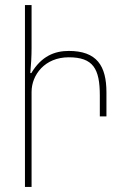

<svg xmlns="http://www.w3.org/2000/svg" viewBox="-20 -734 480 754"><path d="M78 -714V0H104V-373C104 -440 156 -509 250 -509C346 -509 372 -464 372 -359V-277H398V-371C398 -476 360 -534 250 -534C195 -534 143 -514 103 -447H99C102 -480 104 -512 104 -545V-714Z"/></svg>

Font: Noto Sans Armenian ExtraCondensed Thin
Style: Regular
Weight: 100
Width: 2
Designer: Monotype Design Team
Foundry: Monotype Imaging Inc.
Version: Version 2.008